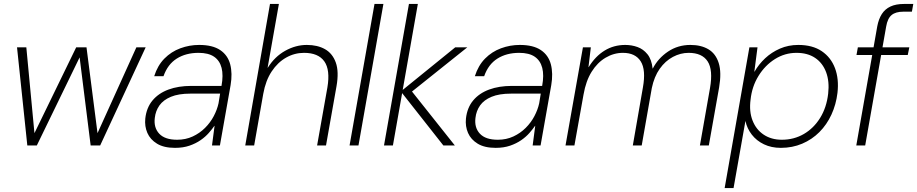

<svg xmlns="http://www.w3.org/2000/svg" viewBox="-20 -735 4634 970"><path d="M118 0 66 -496H113L155 -52H149L365 -496H417L474 -52H468L669 -496H716L486 0H438L381 -455H387L166 0Z M864 12Q808 12 773.5 -9Q739 -30 724.5 -63.5Q710 -97 714 -136Q720 -191 750.5 -227.5Q781 -264 831 -282.5Q881 -301 946 -301H1099Q1109 -355 1099.5 -392Q1090 -429 1061.5 -448.5Q1033 -468 983 -468Q919 -468 873 -439Q827 -410 806 -350H759Q776 -404 810.5 -439Q845 -474 891 -491Q937 -508 986 -508Q1054 -508 1092.5 -482Q1131 -456 1143 -410Q1155 -364 1145 -305L1091 0H1051L1064 -99H1063Q1052 -83 1035 -63.5Q1018 -44 993.5 -27Q969 -10 937 1Q905 12 864 12ZM875 -29Q918 -29 953.5 -45.5Q989 -62 1016 -89Q1043 -116 1060 -148.5Q1077 -181 1084 -213L1092 -262H942Q882 -262 843.5 -246Q805 -230 785.5 -202.5Q766 -175 762 -139Q756 -90 784.5 -59.5Q813 -29 875 -29Z M1219 0 1344 -715H1389L1332 -393H1333Q1368 -449 1421 -478.5Q1474 -508 1530 -508Q1584 -508 1622 -486.5Q1660 -465 1676.5 -419Q1693 -373 1680 -299L1627 0H1582L1634 -293Q1649 -382 1618.5 -425Q1588 -468 1516 -468Q1468 -468 1425.5 -444Q1383 -420 1352.5 -374Q1322 -328 1310 -261L1264 0Z M1746 0 1872 -715H1917L1791 0Z M2220 0 2005 -273 2280 -496H2341L2042 -257L2046 -292L2278 0ZM1920 0 2046 -715H2091L1965 0Z M2484 12Q2428 12 2393.5 -9Q2359 -30 2344.5 -63.5Q2330 -97 2334 -136Q2340 -191 2370.5 -227.5Q2401 -264 2451 -282.5Q2501 -301 2566 -301H2719Q2729 -355 2719.5 -392Q2710 -429 2681.5 -448.5Q2653 -468 2603 -468Q2539 -468 2493 -439Q2447 -410 2426 -350H2379Q2396 -404 2430.5 -439Q2465 -474 2511 -491Q2557 -508 2606 -508Q2674 -508 2712.5 -482Q2751 -456 2763 -410Q2775 -364 2765 -305L2711 0H2671L2684 -99H2683Q2672 -83 2655 -63.5Q2638 -44 2613.5 -27Q2589 -10 2557 1Q2525 12 2484 12ZM2495 -29Q2538 -29 2573.5 -45.5Q2609 -62 2636 -89Q2663 -116 2680 -148.5Q2697 -181 2704 -213L2712 -262H2562Q2502 -262 2463.5 -246Q2425 -230 2405.5 -202.5Q2386 -175 2382 -139Q2376 -90 2404.5 -59.5Q2433 -29 2495 -29Z M2837 0 2925 -496H2965L2953 -396H2954Q2988 -451 3034.5 -479.5Q3081 -508 3139 -508Q3171 -508 3200.5 -497.5Q3230 -487 3251 -461Q3272 -435 3277 -389H3278Q3305 -441 3355 -474.5Q3405 -508 3468 -508Q3522 -508 3559 -486Q3596 -464 3611 -416.5Q3626 -369 3613 -293L3561 0H3516L3567 -290Q3583 -382 3555 -425Q3527 -468 3459 -468Q3418 -468 3379.5 -447.5Q3341 -427 3313 -387.5Q3285 -348 3273 -290L3222 0H3177L3228 -293Q3244 -382 3217 -425Q3190 -468 3127 -468Q3081 -468 3039.5 -443.5Q2998 -419 2969 -372.5Q2940 -326 2928 -257L2882 0Z M3641 215 3766 -496H3807L3791 -373H3792Q3813 -410 3845.5 -440.5Q3878 -471 3920.5 -489.5Q3963 -508 4013 -508Q4085 -508 4131.5 -476.5Q4178 -445 4198.5 -390.5Q4219 -336 4211 -266Q4204 -207 4180.5 -156Q4157 -105 4119.5 -67.5Q4082 -30 4032.5 -9Q3983 12 3925 12Q3877 12 3839.5 -6Q3802 -24 3778 -55Q3754 -86 3746 -124L3686 215ZM3930 -29Q3991 -29 4041 -58Q4091 -87 4123.5 -139.5Q4156 -192 4164 -262Q4171 -324 4153.5 -370.5Q4136 -417 4098 -442.5Q4060 -468 4004 -468Q3945 -468 3895 -436.5Q3845 -405 3812 -351.5Q3779 -298 3772 -232Q3764 -172 3782 -126Q3800 -80 3838.5 -54.5Q3877 -29 3930 -29Z M4306 0 4412 -602Q4419 -639 4435 -664Q4451 -689 4478.5 -702Q4506 -715 4547 -715H4594L4587 -676H4544Q4505 -676 4484.5 -659Q4464 -642 4457 -601L4351 0ZM4307 -457 4314 -496H4574L4566 -457Z"/></svg>

Font: DM Sans 28pt ExtraLight
Style: Italic
Weight: 250
Italic angle: -10°
Version: Version 4.004;gftools[0.9.30]